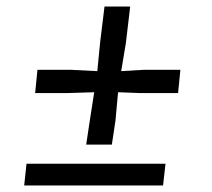

<svg xmlns="http://www.w3.org/2000/svg" viewBox="-20 -567 647 587"><path d="M243.5 -125 254.5 -198 268 -285 187 -282.5H87.5L94.5 -353.5H198L277.5 -349.5L286 -436.5L299.5 -547H378L365 -436.5L350.5 -349.5L417.5 -353.5H531.5L524.5 -282.5H407L341 -285L333 -198L322 -125ZM54 0 61 -66.5H486L478.5 0Z"/></svg>

Font: Merriweather 36pt Medium
Style: Italic
Weight: 500
Italic angle: -7.8°
Version: Version 2.101